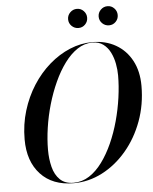

<svg xmlns="http://www.w3.org/2000/svg" viewBox="-62 -1002 850 1064"><g transform="rotate(-5 363.0 -470.5)"><path d="M305 10Q187 10 120.8 -61.5Q54.5 -133 54.5 -255Q54.5 -338.5 77.5 -414Q100.5 -489.5 141 -552.8Q181.5 -616 235 -662.5Q288.5 -709 349.8 -734.5Q411 -760 475 -760Q548.5 -760 605 -727.8Q661.5 -695.5 693.5 -636Q725.5 -576.5 725.5 -495Q725.5 -390.5 691.8 -299Q658 -207.5 599 -138Q540 -68.5 464.2 -29.2Q388.5 10 305 10ZM305 7.5Q351.5 7.5 391.5 -18.2Q431.5 -44 464.2 -88.8Q497 -133.5 522.8 -191Q548.5 -248.5 566 -312.5Q583.5 -376.5 592.5 -441Q601.5 -505.5 601.5 -563.5Q601.5 -595 595.2 -628.8Q589 -662.5 574.5 -691.8Q560 -721 535.8 -739.2Q511.5 -757.5 475 -757.5Q431 -757.5 392 -731.8Q353 -706 320 -661.2Q287 -616.5 260.8 -559Q234.5 -501.5 216 -437.5Q197.5 -373.5 188 -309Q178.5 -244.5 178.5 -186.5Q178.5 -135 189.8 -90.8Q201 -46.5 228.8 -19.5Q256.5 7.5 305 7.5ZM576 -844.5Q554 -844.5 538.2 -860Q522.5 -875.5 522.5 -897.5Q522.5 -919.5 538.2 -935.2Q554 -951 576 -951Q598 -951 613.2 -935.2Q628.5 -919.5 628.5 -897.5Q628.5 -875.5 613.2 -860Q598 -844.5 576 -844.5ZM406 -844.5Q384 -844.5 368.2 -860Q352.5 -875.5 352.5 -897.5Q352.5 -919.5 368.2 -935.2Q384 -951 406 -951Q428 -951 443.2 -935.2Q458.5 -919.5 458.5 -897.5Q458.5 -875.5 443.2 -860Q428 -844.5 406 -844.5Z"/></g></svg>

Font: Bodoni Moda 72pt Medium
Style: Italic
Weight: 500
Italic angle: -13°
Designer: Owen Earl
Foundry: indestructible type
Version: Version 2.004